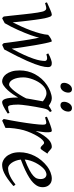

<svg xmlns="http://www.w3.org/2000/svg" viewBox="546 -1238 711 1844"><g transform="rotate(90 902.0 -315.5)"><path d="M624 -419.9Q624 -406.7 621.6 -389.6Q619.1 -372.6 612.5 -348.6Q606 -324.7 594.2 -292.7Q582.5 -260.7 563.7 -218.5Q544.9 -176.3 518.3 -122.6Q491.7 -68.8 455.1 -1Q450.7 1.5 445.1 4.2Q439.5 6.8 433.1 9.5Q426.8 12.2 420.9 15.1Q415 18.1 410.2 20L394 4.9Q390.6 -22.5 386.5 -54.4Q382.3 -86.4 377.7 -119.4Q373 -152.3 368.2 -184.8Q363.3 -217.3 358.4 -246.1Q353.5 -274.9 348.9 -298.3Q344.2 -321.8 339.8 -336.9Q339.4 -326.7 333.5 -305.9Q327.6 -285.2 317.9 -257.3Q308.1 -229.5 294.9 -197.3Q281.7 -165 266.6 -131.3Q251.5 -97.7 235.1 -65.2Q218.8 -32.7 202.1 -4.9Q197.8 -2.4 191.7 0.7Q185.5 3.9 178.7 7.6Q171.9 11.2 165.3 14.6Q158.7 18.1 153.8 20L138.2 4.9Q134.8 -22.5 131.1 -55.9Q127.4 -89.4 123.8 -124.8Q120.1 -160.2 116.2 -195.8Q112.3 -231.4 108.4 -263.2Q104.5 -294.9 100.3 -321Q96.2 -347.2 91.8 -363.8Q88.9 -377 84.7 -384.8Q80.6 -392.6 75.9 -397Q71.3 -401.4 66.4 -402.6Q61.5 -403.8 57.1 -403.8Q52.7 -403.8 44.9 -402.1Q37.1 -400.4 28.8 -397.9Q19.5 -395.5 8.8 -392.1L2 -410.2Q22.5 -419.4 41 -428Q59.6 -436.5 74.7 -442.9Q89.8 -449.2 101.3 -453.1Q112.8 -457 119.1 -457Q132.8 -457 139.6 -441.2Q146.5 -425.3 154.8 -390.1Q157.7 -376.5 161.6 -351.8Q165.5 -327.1 169.7 -296.9Q173.8 -266.6 177.7 -233.6Q181.6 -200.7 185.1 -170.9Q188.5 -141.1 190.7 -117.2Q192.9 -93.3 193.8 -81.1Q213.4 -119.1 233.9 -164.3Q254.4 -209.5 271.5 -255.4Q288.6 -301.3 300 -344.5Q311.5 -387.7 314 -421.9Q321.3 -428.2 329.8 -434.6Q338.4 -440.9 346.9 -445.8Q355.5 -450.7 363 -453.9Q370.6 -457 376 -457Q377.9 -457 380.9 -449Q383.8 -440.9 387.2 -427.7Q390.6 -414.6 394.3 -397.2Q397.9 -379.9 401.4 -361.8L408.2 -325.7Q411.6 -307.6 414.1 -293Q417.5 -270 422.1 -242.2Q426.8 -214.4 431.4 -185.1Q436 -155.8 440.2 -126.5Q444.3 -97.2 446.8 -71.8Q483.4 -139.2 506.6 -190.4Q529.8 -241.7 542.7 -280Q555.7 -318.4 560.3 -345Q564.9 -371.6 564.9 -390.1Q564.9 -400.4 557.9 -406.2Q550.8 -412.1 538.1 -412.1Q531.2 -412.1 521.5 -410.2Q511.7 -408.2 501 -404.8L492.2 -422.9Q508.8 -432.6 523.9 -439.2Q539.1 -445.8 551 -449.7Q563 -453.6 571.3 -455.3Q579.6 -457 583 -457Q591.3 -457 598.6 -455.8Q606 -454.6 611.6 -450.7Q617.2 -446.8 620.6 -439.5Q624 -432.1 624 -419.9Z M924.3 -210.4Q927.7 -232.4 931.9 -256.1Q936 -279.8 940.2 -301.8Q944.3 -323.7 947.5 -342Q950.7 -360.4 952.6 -371.1Q945.3 -377 936.5 -383.1Q927.7 -389.2 917.7 -394.3Q907.7 -399.4 896.7 -402.6Q885.7 -405.8 874 -405.8Q851.6 -405.8 831.8 -394.8Q812 -383.8 795.2 -365.7Q778.3 -347.7 764.9 -324.5Q751.5 -301.3 742.2 -276.6Q732.9 -252 727.8 -228Q722.7 -204.1 722.7 -185.1Q722.7 -153.3 728 -127.9Q733.4 -102.5 742.7 -84.5Q752 -66.4 764.6 -56.6Q777.3 -46.9 792 -46.9Q803.7 -46.9 820.6 -61.8Q837.4 -76.7 855.7 -100.3Q874 -124 892.1 -153.1Q910.2 -182.1 924.3 -210.4ZM1069.8 -33.2Q1027.3 -5.4 1001.2 7.3Q975.1 20 960.9 20Q952.1 20 944.1 13.9Q936 7.8 929.7 -9Q923.3 -25.9 919.7 -55.7Q916 -85.4 916 -132.8Q903.3 -110.4 885 -83.7Q866.7 -57.1 845.7 -33.9Q824.7 -10.7 802.5 4.6Q780.3 20 759.8 20Q743.7 20 725.3 10.7Q707 1.5 691.7 -18.8Q676.3 -39.1 666 -71Q655.8 -103 655.8 -148.9Q655.8 -187.5 664.8 -224.4Q673.8 -261.2 691.9 -294.9Q710 -328.6 736.1 -358.2Q762.2 -387.7 796.9 -411.1Q810.1 -419.9 825.9 -428.2Q841.8 -436.5 858.6 -442.9Q875.5 -449.2 892.1 -453.1Q908.7 -457 923.8 -457Q934.1 -457 943.8 -454.3Q953.6 -451.7 962.6 -447.3Q971.7 -442.9 980 -437.7Q988.3 -432.6 995.6 -427.7Q1006.8 -436 1019.5 -443.1Q1032.2 -450.2 1045.9 -457L1055.7 -439.9Q1047.4 -433.1 1042 -427.7Q1036.6 -422.4 1032.5 -415.3Q1028.3 -408.2 1025.4 -397.9Q1022.5 -387.7 1019 -371.1Q1011.7 -335.9 1005.1 -299.1Q998.5 -262.2 993.9 -229.5Q989.3 -196.8 986.6 -171.9Q983.9 -147 983.9 -136.2Q983.9 -108.4 985.6 -89.4Q987.3 -70.3 990.2 -58.8Q993.2 -47.4 997.6 -42.2Q1002 -37.1 1007.8 -37.1Q1017.6 -37.1 1031 -39.8Q1044.4 -42.5 1064 -50.8ZM869.1 -616.2Q869.1 -602.5 864.7 -589.1Q860.4 -575.7 852.5 -564.7Q844.7 -553.7 833.3 -546.9Q821.8 -540 808.1 -540Q792.5 -540 783.7 -548.8Q774.9 -557.6 774.9 -574.2Q774.9 -587.4 779.5 -600.8Q784.2 -614.3 792.2 -625.5Q800.3 -636.7 811.8 -643.8Q823.2 -650.9 836.9 -650.9Q852.1 -650.9 860.6 -641.8Q869.1 -632.8 869.1 -616.2ZM1051.3 -616.2Q1051.3 -602.5 1046.9 -589.1Q1042.5 -575.7 1034.4 -564.7Q1026.4 -553.7 1014.9 -546.9Q1003.4 -540 989.3 -540Q974.1 -540 965.6 -548.8Q957 -557.6 957 -574.2Q957 -587.4 961.4 -600.8Q965.8 -614.3 973.6 -625.5Q981.4 -636.7 992.7 -643.8Q1003.9 -650.9 1018.1 -650.9Q1033.2 -650.9 1042.2 -641.8Q1051.3 -632.8 1051.3 -616.2Z M1455.1 -415Q1449.2 -407.2 1442.1 -396Q1435.1 -384.8 1428 -374.3Q1420.9 -363.8 1414.6 -356.4Q1408.2 -349.1 1403.3 -349.1Q1394 -349.1 1387.5 -354.5Q1380.9 -359.9 1375.2 -366Q1369.6 -372.1 1364 -377.4Q1358.4 -382.8 1351.1 -382.8Q1338.4 -382.8 1321.5 -365.5Q1304.7 -348.1 1287.8 -320.1Q1271 -292 1255.6 -257.1Q1240.2 -222.2 1230 -187Q1224.6 -168.5 1220.5 -146.2Q1216.3 -124 1213.1 -100.6Q1210 -77.1 1208.5 -54.4Q1207 -31.7 1208 -12.2Q1201.7 -8.8 1192.1 -4.6Q1182.6 -0.5 1172.6 3.9Q1162.6 8.3 1153.3 12.5Q1144 16.6 1138.2 20L1122.1 4.9Q1129.4 -29.8 1136.2 -66.9Q1143.1 -104 1149.2 -140.9Q1155.3 -177.7 1160.4 -212.9Q1165.5 -248 1169.2 -278.3Q1172.9 -308.6 1175 -332.5Q1177.2 -356.4 1177.2 -371.1Q1177.2 -382.3 1175.5 -388.9Q1173.8 -395.5 1171.1 -398.7Q1168.5 -401.9 1164.8 -402.8Q1161.1 -403.8 1157.2 -403.8Q1152.3 -403.8 1144 -402.1Q1135.7 -400.4 1127.4 -397.9Q1117.7 -395.5 1106.9 -392.1L1100.1 -410.2Q1120.6 -419.4 1141.4 -428Q1162.1 -436.5 1180.2 -442.9Q1198.2 -449.2 1211.7 -453.1Q1225.1 -457 1231 -457Q1237.8 -457 1241.7 -454.6Q1245.6 -452.1 1247.3 -446Q1249 -439.9 1249.5 -429Q1250 -418 1250 -400.9Q1250 -395.5 1248.5 -382.8Q1247.1 -370.1 1245.1 -355.2Q1243.2 -340.3 1241 -325.7Q1238.8 -311 1237.3 -301.8Q1260.7 -350.1 1281.7 -380.4Q1302.7 -410.6 1321.5 -427.7Q1340.3 -444.8 1357.4 -450.9Q1374.5 -457 1390.1 -457Q1398.9 -457 1406 -452.1Q1413.1 -447.3 1420.4 -440.4Q1427.7 -433.6 1436 -426.5Q1444.3 -419.4 1455.1 -415Z M1602.1 -381.8Q1585.9 -367.2 1570.6 -346.2Q1555.2 -325.2 1542.7 -300.8Q1530.3 -276.4 1522 -249.8Q1513.7 -223.1 1511.7 -197.3Q1575.7 -222.2 1613 -242.4Q1650.4 -262.7 1669.4 -280.8Q1688.5 -298.8 1693.8 -315.4Q1699.2 -332 1699.2 -349.1Q1699.2 -364.3 1695.3 -375.2Q1691.4 -386.2 1685.1 -392.8Q1678.7 -399.4 1670.7 -402.6Q1662.6 -405.8 1654.3 -405.8Q1646.5 -405.8 1631.3 -400.1Q1616.2 -394.5 1602.1 -381.8ZM1777.3 -371.1Q1777.3 -357.4 1774.2 -342.3Q1771 -327.1 1761 -311Q1751 -294.9 1733.2 -277.3Q1715.3 -259.8 1685.8 -241Q1656.2 -222.2 1613.8 -201.9Q1571.3 -181.6 1512.2 -159.7Q1515.1 -132.3 1523.7 -109.9Q1532.2 -87.4 1543.7 -71.3Q1555.2 -55.2 1568.6 -46.1Q1582 -37.1 1595.2 -37.1Q1605.5 -37.1 1620.1 -39.3Q1634.8 -41.5 1654.1 -48.8Q1673.3 -56.2 1697.5 -70.3Q1721.7 -84.5 1751 -107.9Q1756.3 -105 1760.5 -98.4Q1764.6 -91.8 1766.1 -87.9Q1726.1 -53.2 1695.3 -32Q1664.6 -10.7 1640.4 0.7Q1616.2 12.2 1596.9 16.1Q1577.6 20 1560.1 20Q1543.9 20 1523.4 11Q1502.9 2 1484.9 -17.8Q1466.8 -37.6 1454.3 -69.6Q1441.9 -101.6 1441.9 -147.9Q1441.9 -186 1451.2 -222.9Q1460.4 -259.8 1477.8 -293.7Q1495.1 -327.6 1520.5 -357.9Q1545.9 -388.2 1578.1 -413.1Q1589.4 -421.9 1603.5 -429.9Q1617.7 -438 1633.1 -444.1Q1648.4 -450.2 1664.3 -453.6Q1680.2 -457 1695.3 -457Q1716.3 -457 1731.7 -449.5Q1747.1 -441.9 1757.3 -429.7Q1767.6 -417.5 1772.5 -402.1Q1777.3 -386.7 1777.3 -371.1Z"/></g></svg>

Font: Gentium Plus APac
Style: Italic
Weight: 400
Italic angle: -8°
Designer: J. Victor Gaultney, Annie Olsen, Iska Routamaa, Becca Hirsbrunner
Foundry: SIL International
Version: Version 5.000